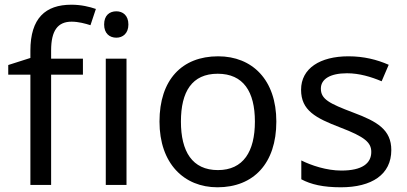

<svg xmlns="http://www.w3.org/2000/svg" viewBox="-20 -785 1726 815"><path d="M332 -468V-536H197V-571C197 -655 225 -693 284 -693C313 -693 342 -685 364 -678L387 -747C361 -756 325 -765 283 -765C173 -765 109 -708 109 -570V-539L15 -509V-468H109V0H197V-468Z M474 -737C445 -737 422 -720 422 -681C422 -643 445 -625 474 -625C501 -625 525 -643 525 -681C525 -720 501 -737 474 -737ZM517 -536H429V0H517Z M1153 -269C1153 -446 1051 -546 906 -546C752 -546 657 -446 657 -269C657 -91 761 10 903 10C1056 10 1153 -91 1153 -269ZM748 -269C748 -396 795 -472 904 -472C1013 -472 1062 -396 1062 -269C1062 -142 1013 -63 905 -63C796 -63 748 -142 748 -269Z M1641 -148C1641 -234 1582 -269 1480 -307C1377 -346 1342 -364 1342 -409C1342 -449 1381 -474 1453 -474C1505 -474 1555 -459 1600 -440L1630 -510C1580 -532 1524 -546 1459 -546C1339 -546 1258 -495 1258 -404C1258 -316 1320 -284 1424 -244C1529 -204 1556 -180 1556 -140C1556 -92 1518 -61 1429 -61C1366 -61 1301 -83 1259 -104V-24C1300 -2 1352 10 1427 10C1558 10 1641 -44 1641 -148Z"/></svg>

Font: Noto Sans Miao
Style: Regular
Weight: 400
Designer: Monotype Design Team
Foundry: Monotype Imaging Inc.
Version: Version 2.003